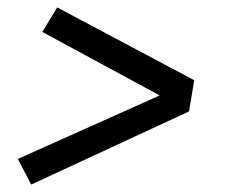

<svg xmlns="http://www.w3.org/2000/svg" viewBox="-20 -598 616 517"><path d="M64 -101 489 -298 503 -382 134 -578 94 -512 410 -341 28 -170Z"/></svg>

Font: Iosevka Sparkle Oblique
Style: Regular
Weight: 400
Italic angle: -9°
Designer: Belleve Invis
Foundry: Belleve Invis
Version: Version 4.5.0; ttfautohint (v1.8.3)